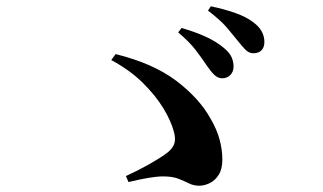

<svg xmlns="http://www.w3.org/2000/svg" viewBox="-20 -743 1040 618"><path d="M645.8 -531.6Q631.9 -552.8 610.9 -580.5Q589.9 -608.2 553.5 -638.7L564.4 -652.9Q607.5 -640.7 642.7 -624.6Q678 -608.4 702.6 -587Q719.6 -572.7 725.7 -558.2Q731.8 -543.7 731.8 -528.4Q731.8 -512.3 721.1 -501.3Q710.3 -490.3 693 -491.1Q680.6 -491.8 669.5 -502.4Q658.4 -513.1 645.8 -531.6ZM743.9 -613.4Q729.6 -631.2 710.1 -654.3Q690.5 -677.4 649.5 -708.9L658.6 -722.8Q703.2 -713.4 737.9 -701Q772.5 -688.7 794.2 -672.2Q814.2 -657.4 822.6 -641.5Q831 -625.7 831 -607.7Q831 -590.6 821.6 -581.1Q812.2 -571.6 795.9 -571.6Q781.2 -571.6 770 -583Q758.8 -594.4 743.9 -613.4ZM385.3 -176.4Q421.3 -192.6 457.2 -212.7Q493 -232.8 514.9 -248.7Q533.6 -262.3 540.1 -278Q546.6 -293.7 539.8 -318.6Q531 -352.8 506 -394.2Q481 -435.5 439.5 -476.5Q398 -517.5 338.1 -549.7L352.1 -568.9Q473.2 -539 547.2 -483Q621.2 -426.9 657.4 -361.7Q677.8 -327.2 686.7 -294.1Q695.7 -261.1 695.7 -229.1Q695.7 -199.1 684 -180.5Q672.3 -162 655.1 -153.6Q637.9 -145.2 620.9 -145.2Q603.6 -145.2 588.4 -152.7Q573.3 -160.2 554.2 -167.7Q535 -175.2 504.8 -175.2Q486.6 -175.2 459 -170.7Q431.3 -166.2 393.6 -157Z"/></svg>

Font: Noto Serif TC
Style: Regular
Weight: 200
Designer: Ryoko NISHIZUKA 西塚涼子 (kana & ideographs); Frank Grießhammer (Latin, Greek & Cyrillic); Wenlong ZHANG 张文龙 (bopomofo); San
Foundry: Adobe
Version: Version 2.001;hotconv 1.1.0;makeotfexe 2.6.0